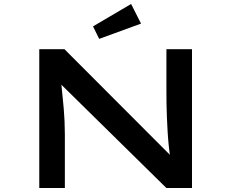

<svg xmlns="http://www.w3.org/2000/svg" viewBox="-20 -948 1166 968"><path d="M178 0V-700H305L851 -153L839 -149Q834 -182 830.5 -216.5Q827 -251 825 -286Q823 -321 821.5 -356Q820 -391 819.5 -424.5Q819 -458 819 -490V-700H948V0H819L271 -539L287 -546Q289 -529 291 -506Q293 -483 296 -456Q299 -429 301.5 -398.5Q304 -368 305.5 -335.5Q307 -303 307 -271V0ZM480 -752 449 -815 641 -928 691 -829Z"/></svg>

Font: Lexend Zetta Medium
Style: Regular
Weight: 500
Designer: Bonnie Shaver-Troup, Thomas Jockin
Foundry: Lexend
Version: Version 1.007